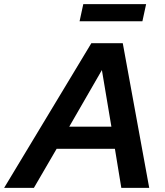

<svg xmlns="http://www.w3.org/2000/svg" viewBox="-75 -909 797 929"><path d="M0 0ZM-55 0 367 -700H519L647 0H512L481 -189H199L89 0ZM260 -296H464L418 -570ZM632 -889 614 -806H310L328 -889Z"/></svg>

Font: Rosa Sans SemiBold
Style: Italic
Weight: 600
Italic angle: -12°
Designer: Pentagram / MCKL
Foundry: Pentagram / MCKL
Version: Version 1.005;September 16, 2019;FontCreator 11.5.0.2425 64-